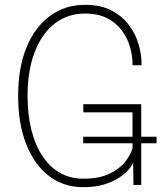

<svg xmlns="http://www.w3.org/2000/svg" viewBox="-20 -765 684 794"><path d="M324 -172.5V-199.5H627.5V-172.5ZM324 9Q243 9 182.8 -37Q122.5 -83 88.8 -167.8Q55 -252.5 55 -368.5Q55 -485 89.8 -569.2Q124.5 -653.5 186.8 -699.2Q249 -745 331.5 -745Q396.5 -745 441.2 -721.5Q486 -698 513.5 -661Q541 -624 553.2 -581.8Q565.5 -539.5 565.5 -501Q565.5 -499.5 565.5 -498Q565.5 -496.5 565.5 -495H528Q528 -496.5 528 -498Q528 -499.5 528 -501Q528 -536 517.2 -572.2Q506.5 -608.5 483.2 -639.8Q460 -671 422.5 -690Q385 -709 331.5 -709Q260 -709 206.8 -668Q153.5 -627 123.8 -550.5Q94 -474 94 -368.5Q94 -289 110.2 -225.8Q126.5 -162.5 156.8 -117.8Q187 -73 229.2 -49.5Q271.5 -26 324.5 -26Q390.5 -26 433 -46.8Q475.5 -67.5 498.2 -96.8Q521 -126 528 -152V-300.5H324.5V-334H564V0H532L530.5 -93Q526.5 -81 512 -63.8Q497.5 -46.5 472 -29.8Q446.5 -13 409.8 -2Q373 9 324 9Z"/></svg>

Font: Epilogue ExtraLight
Style: Regular
Weight: 250
Designer: Tyler Finck
Foundry: Etcetera Type Co
Version: Version 2.112